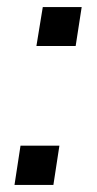

<svg xmlns="http://www.w3.org/2000/svg" viewBox="-20 -523 273 543"><path d="M83 -393 101 -503H211L194 -393ZM21 0 38 -111H148L131 0Z"/></svg>

Font: Mulish ExtraLight Medium
Style: Italic
Weight: 500
Italic angle: -9°
Version: Version 3.603